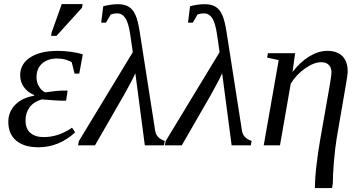

<svg xmlns="http://www.w3.org/2000/svg" viewBox="-20 -725 1796 958"><path d="M268.6 -471.2Q299.8 -471.2 335.2 -466.3Q370.6 -461.4 393.1 -453.6L375.5 -357.9H352.1L337.9 -414.1Q328.1 -421.4 307.9 -427.2Q287.6 -433.1 265.6 -433.1Q218.8 -433.1 190.4 -408.2Q162.1 -383.3 162.1 -339.4Q162.1 -313.5 175.5 -292Q189 -270.5 206.1 -264.2Q264.6 -272.9 292.5 -272.9H317.4L309.6 -222.7H284.2Q267.6 -222.7 188 -229Q148.4 -217.3 127.9 -189.9Q107.4 -162.6 107.4 -124Q107.4 -83 131.3 -62Q155.3 -41 197.8 -41Q272.5 -41 339.4 -87.9L355 -64.5Q273.4 9.8 172.4 9.8Q100.1 9.8 60.8 -23.4Q21.5 -56.6 21.5 -116.7Q21.5 -167.5 56.4 -202.6Q91.3 -237.8 149.9 -247.1L150.9 -250.5Q118.7 -263.7 99.6 -290Q80.6 -316.4 80.6 -349.1Q80.6 -406.2 131.1 -438.7Q181.6 -471.2 268.6 -471.2ZM234.9 -545.9 237.3 -562 288.1 -704.6H392.1L389.2 -686.5L261.7 -545.9Z M564.5 -658.2Q547.4 -658.2 532.2 -652.3L508.8 -611.8H484.9L495.1 -693.8Q533.7 -704.1 568.4 -704.1Q601.6 -704.1 622.3 -691.4Q643.1 -678.7 655.8 -650.6Q668.5 -622.6 677.7 -562.5L754.4 -71.8Q760.7 -35.2 802.2 -22L798.3 0H702.6L655.3 -359.4Q646 -337.9 627 -303Q607.9 -268.1 597.2 -248.5L454.1 0H369.6L373.5 -21L642.6 -464.8L630.4 -548.8Q622.1 -608.4 606.4 -633.3Q590.8 -658.2 564.5 -658.2Z M997.6 -658.2Q980.5 -658.2 965.3 -652.3L941.9 -611.8H918L928.2 -693.8Q966.8 -704.1 1001.5 -704.1Q1034.7 -704.1 1055.4 -691.4Q1076.2 -678.7 1088.9 -650.6Q1101.6 -622.6 1110.8 -562.5L1187.5 -71.8Q1193.8 -35.2 1235.4 -22L1231.4 0H1135.7L1088.4 -359.4Q1079.1 -337.9 1060.1 -303Q1041 -268.1 1030.3 -248.5L887.2 0H802.7L806.6 -21L1075.7 -464.8L1063.5 -548.8Q1055.2 -608.4 1039.6 -633.3Q1023.9 -658.2 997.6 -658.2Z M1633.8 -365.2Q1633.8 -387.2 1620.8 -400.9Q1607.9 -414.6 1582.5 -414.6Q1546.4 -414.6 1502.4 -383.8Q1458.5 -353 1430.7 -307.6L1377 0H1295.9L1370.6 -425.3L1313 -437.5L1316.9 -459.5H1452.6L1439.5 -365.7Q1479 -417 1524.2 -444.1Q1569.3 -471.2 1613.3 -471.2Q1663.1 -471.2 1689 -444.3Q1714.8 -417.5 1714.8 -368.2Q1714.8 -350.6 1702.6 -283.2L1659.7 -33.7Q1651.9 13.7 1646.2 80.6Q1640.6 147.5 1640.6 191.4L1636.7 213.4H1551.3Q1551.3 163.6 1559.8 93Q1568.4 22.5 1577.6 -27.8L1622.6 -284.2Q1633.8 -346.2 1633.8 -365.2Z"/></svg>

Font: Liberation Serif
Style: Italic
Weight: 400
Italic angle: -16.333°
Designer: Steve Matteson
Foundry: Ascender Corporation
Version: Version 2.1.5